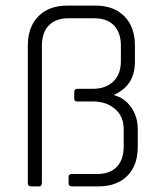

<svg xmlns="http://www.w3.org/2000/svg" viewBox="-20 -663 580 683"><path d="M255 -347H309Q356 -347 383 -373Q410 -399 410 -445V-500Q410 -547 385.5 -572.5Q361 -598 315 -598H224Q178 -598 153.5 -572.5Q129 -547 129 -500V-12Q129 0 119 0H90Q79 0 79 -12V-501Q79 -567 116.5 -605Q154 -643 219 -643H320Q385 -643 422.5 -605Q460 -567 460 -501V-443Q460 -358 384 -325Q423 -315 446.5 -281.5Q470 -248 470 -204V-140Q470 -74 432.5 -37Q395 0 330 0H236Q224 0 224 -11V-34Q224 -44 236 -44H325Q371 -44 395.5 -69.5Q420 -95 420 -143V-204Q420 -249 389 -275.5Q358 -302 311 -302H255Q244 -302 244 -312V-336Q244 -347 255 -347Z"/></svg>

Font: Rajdhani
Style: Regular
Weight: 400
Designer: Satya Rajpurohit, Jyotish Sonowal
Foundry: Indian Type Foundry
Version: Version 1.201;PS 1.0;hotconv 1.0.78;makeotf.lib2.5.61930; tt